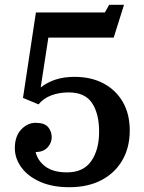

<svg xmlns="http://www.w3.org/2000/svg" viewBox="-20 -772 601 802"><path d="M455 -615 498 -752H436L418 -720H130L76 -363L141 -336Q161 -361 194 -373.5Q227 -386 267 -386Q335 -386 364.5 -341.5Q394 -297 394 -222Q394 -146 361 -99Q328 -52 260 -52Q202 -52 169.5 -76.5Q137 -101 129 -137Q161 -137 178.5 -156Q196 -175 196 -199Q196 -223 181 -241Q166 -259 129 -259Q95 -259 68.5 -231Q42 -203 42 -153Q42 -110 69.5 -72.5Q97 -35 148 -12.5Q199 10 269 10Q347 10 403.5 -19.5Q460 -49 491 -102.5Q522 -156 522 -227Q522 -296 493 -346Q464 -396 412.5 -423.5Q361 -451 291 -451Q248 -451 213.5 -440Q179 -429 150 -407L182 -615Z"/></svg>

Font: Domine SemiBold
Style: Regular
Weight: 600
Designer: Pablo Impallari, Rodrigo Fuenzalida, Brenda Gallo
Foundry: Pablo Impallari, Rodrigo Fuenzalida, Brenda Gallo
Version: Version 2.000